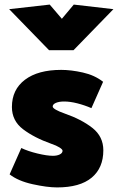

<svg xmlns="http://www.w3.org/2000/svg" viewBox="-20 -807 515 838"><path d="M229 11Q329 11 380 -31.5Q431 -74 431 -151Q431 -211 383.5 -248.5Q336 -286 261 -312Q238 -320 224 -328Q210 -336 210 -342Q210 -352 224 -358Q238 -364 260 -364Q286 -364 317.5 -356Q349 -348 379 -335L430 -450Q393 -479 341.5 -490.5Q290 -502 247 -502Q146 -502 89 -459Q32 -416 32 -340Q32 -280 80.5 -243Q129 -206 205 -179Q226 -172 239.5 -163.5Q253 -155 253 -149Q253 -139 241 -133Q229 -127 211 -127Q185 -127 143.5 -137Q102 -147 73 -161L22 -46Q59 -17 122.5 -3Q186 11 229 11ZM20 -767 194 -588H301L475 -767L302 -787L250 -725L197 -787Z"/></svg>

Font: Catamaran
Style: Regular
Weight: 900
Designer: Pria Ravichandran
Version: Version 1.001;PS 001.000;hotconv 1.0.70;makeotf.lib2.5.58329